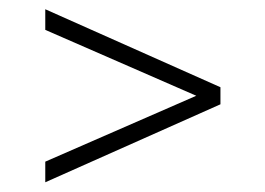

<svg xmlns="http://www.w3.org/2000/svg" viewBox="-20 -582 560 405"><path d="M75.5 -197.5V-241L394 -380L75.5 -519V-562.5L445 -398V-362Z"/></svg>

Font: Encode Sans SmCnd XLt
Style: Regular
Weight: 200
Width: 4
Designer: Multiple Designers
Foundry: Impallari Type
Version: Version 3.002; ttfautohint (v1.8.3) -l 8 -r 50 -G 200 -x 14 